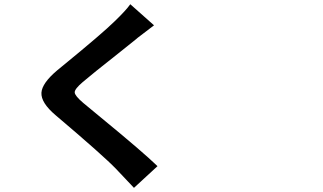

<svg xmlns="http://www.w3.org/2000/svg" viewBox="-20 -822 1540 916"><path d="M619.1 74.2Q602.5 56.6 568.4 20.5Q544.9 -3.9 534.2 -15.6Q475.6 -77.1 245.1 -272.5Q174.8 -332 177.7 -379.9Q180.7 -425.8 253.9 -487.3Q260.7 -493.2 275.4 -504.9Q467.8 -662.1 527.3 -720.7Q581.1 -772.5 601.6 -801.8L714.8 -701.2Q687.5 -680.7 636.7 -641.6Q631.8 -637.7 629.9 -635.7Q608.4 -618.2 545.9 -568.4Q417 -466.8 375 -430.7Q335.9 -397.5 336.4 -381.3Q336.9 -365.2 377 -331.1Q397.5 -313.5 460.9 -261.7Q663.1 -95.7 731.4 -29.3Z"/></svg>

Font: Bpmf GenYo Gothic B
Style: B
Weight: 700
Foundry: But Ko
Version: Version 1.320